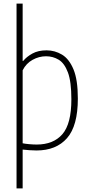

<svg xmlns="http://www.w3.org/2000/svg" viewBox="-20 -828 497 1068"><path d="M72 220V-808H106V-489H109Q128 -512.5 160.2 -530.2Q192.5 -548 239 -548Q285 -548 324.8 -524.2Q364.5 -500.5 388.8 -442.2Q413 -384 413 -280Q413 -128 352.8 -59.5Q292.5 9 183 9Q165 9 144.5 7.5Q124 6 106 4V220ZM184 -24Q277 -24 327 -81.5Q377 -139 377 -276Q377 -373.5 357.8 -425Q338.5 -476.5 306.5 -495.8Q274.5 -515 236 -515Q197 -515 161.2 -495.2Q125.5 -475.5 106 -437V-31Q121 -28 143.2 -26Q165.5 -24 184 -24Z"/></svg>

Font: Encode Sans Cnd Th
Style: Regular
Weight: 100
Width: 3
Designer: Multiple Designers
Foundry: Impallari Type
Version: Version 3.002; ttfautohint (v1.8.3) -l 8 -r 50 -G 200 -x 14 